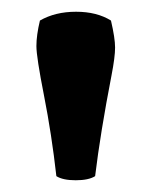

<svg xmlns="http://www.w3.org/2000/svg" viewBox="-20 -800 267 327"><path d="M48 -765Q74 -780 109.5 -780Q145 -780 169 -765Q176 -735 176 -719Q176 -703 170 -672Q151 -574 142 -500Q131 -493 109 -493Q87 -493 76 -500Q68 -571 55 -637Q42 -703 42 -721.5Q42 -740 48 -765Z"/></svg>

Font: Signika
Style: Semibold
Weight: 600
Designer: Anna Giedrys
Foundry: Anna Giedrys
Version: Version 1.001